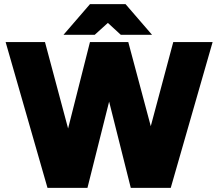

<svg xmlns="http://www.w3.org/2000/svg" viewBox="-20 -902 1048 922"><path d="M504 -414 400 0H208L7 -700H196L307 -285L412 -700H596L704 -296L812 -700H1001L800 0H608ZM498 -792 435 -735H285L412 -882H583L710 -735H560Z"/></svg>

Font: Oak Sans Black
Style: Regular
Weight: 900
Designer: Erik Kennedy, Walven
Foundry: Erik Kennedy, Walven
Version: Version 1.000